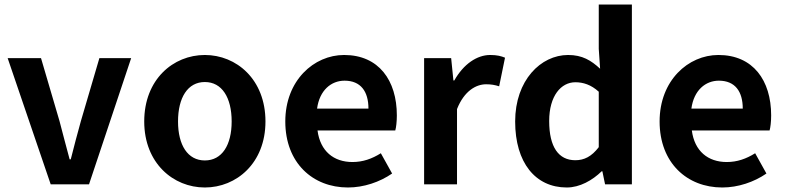

<svg xmlns="http://www.w3.org/2000/svg" viewBox="-20 -818 3484 852"><path d="M205 0H375L562 -560H421L339 -281C324 -226 308 -168 294 -111H289C274 -168 258 -226 244 -281L162 -560H14Z M889 14C1029 14 1158 -94 1158 -279C1158 -466 1029 -574 889 -574C749 -574 620 -466 620 -279C620 -94 749 14 889 14ZM889 -106C813 -106 770 -174 770 -279C770 -385 813 -454 889 -454C965 -454 1008 -385 1008 -279C1008 -174 965 -106 889 -106Z M1524 14C1594 14 1665 -10 1720 -48L1670 -138C1630 -113 1590 -99 1544 -99C1461 -99 1401 -147 1389 -239H1734C1738 -252 1741 -279 1741 -306C1741 -461 1661 -574 1507 -574C1373 -574 1246 -461 1246 -279C1246 -95 1368 14 1524 14ZM1387 -336C1398 -418 1450 -460 1509 -460C1581 -460 1615 -412 1615 -336Z M1862 0H2008V-334C2040 -415 2093 -444 2137 -444C2160 -444 2176 -441 2195 -435L2221 -562C2204 -569 2186 -574 2155 -574C2097 -574 2037 -534 1996 -461H1992L1982 -560H1862Z M2495 14C2553 14 2609 -18 2650 -58H2653L2665 0H2784V-798H2637V-601L2643 -513C2603 -550 2564 -574 2501 -574C2380 -574 2266 -462 2266 -279C2266 -96 2356 14 2495 14ZM2533 -107C2459 -107 2417 -165 2417 -281C2417 -393 2470 -453 2533 -453C2568 -453 2603 -442 2637 -411V-165C2605 -123 2572 -107 2533 -107Z M3185 14C3255 14 3326 -10 3381 -48L3331 -138C3291 -113 3251 -99 3205 -99C3122 -99 3062 -147 3050 -239H3395C3399 -252 3402 -279 3402 -306C3402 -461 3322 -574 3168 -574C3034 -574 2907 -461 2907 -279C2907 -95 3029 14 3185 14ZM3048 -336C3059 -418 3111 -460 3170 -460C3242 -460 3276 -412 3276 -336Z"/></svg>

Font: Noto Sans CJK JP Bold
Style: Regular
Weight: 700
Designer: Ryoko NISHIZUKA (kana & ideographs); Paul D. Hunt (Latin, Greek & Cyrillic); Wenlong ZHANG (bopomofo); Sandoll Communica
Foundry: Adobe Systems Incorporated
Version: Version 1.004;PS 1.004;hotconv 1.0.82;makeotf.lib2.5.63406